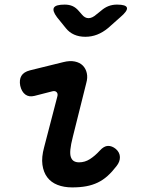

<svg xmlns="http://www.w3.org/2000/svg" viewBox="-20 -805 640 835"><path d="M130 -388Q106 -382 90 -394Q74 -406 68 -432Q63 -458 73 -475Q83 -492 110 -499L256 -535Q284 -542 305.5 -537.5Q327 -533 340 -520Q353 -507 357.5 -487Q362 -467 355 -443L297 -211Q288 -176 286 -154.5Q284 -133 288.5 -121Q293 -109 302 -104Q311 -99 324 -99Q349 -99 371 -113Q393 -127 414 -150Q432 -170 449.5 -170.5Q467 -171 484 -157Q501 -142 501.5 -122Q502 -102 487 -83Q468 -58 448 -40Q428 -22 405 -11Q382 0 355 5Q328 10 294 10Q258 10 230 -1Q202 -12 185.5 -34Q169 -56 164.5 -88.5Q160 -121 172 -165L229 -384Q233 -397 226.5 -404Q220 -411 208 -408ZM261 -785Q281 -785 295.5 -778.5Q310 -772 322 -758L336 -742Q349 -726 365 -726Q381 -726 399 -742L419 -758Q435 -772 452 -778.5Q469 -785 489 -785Q528 -785 532 -771.5Q536 -758 503 -730L450 -683Q427 -664 402.5 -654.5Q378 -645 351 -645Q324 -645 302.5 -654.5Q281 -664 266 -683L228 -730Q207 -758 214.5 -771.5Q222 -785 261 -785Z"/></svg>

Font: Maple Mono NL SemiBold
Style: Italic
Weight: 600
Italic angle: -10°
Monospace: yes
Designer: subframe7536
Version: Version 7.000